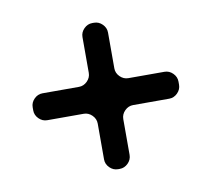

<svg xmlns="http://www.w3.org/2000/svg" viewBox="-57 -602 611 555"><g transform="rotate(-10 249.0 -324.5)"><path d="M463 -320Q463 -306 452.5 -295.5Q442 -285 428 -285H322Q308 -285 297.5 -274.5Q287 -264 287 -250V-145Q287 -131 276.5 -120.5Q266 -110 252 -110H247Q233 -110 222.5 -120.5Q212 -131 212 -145V-250Q212 -264 201.5 -274.5Q191 -285 177 -285H70Q56 -285 45.5 -295.5Q35 -306 35 -320V-329Q35 -343 45.5 -353.5Q56 -364 70 -364H177Q191 -364 201.5 -374.5Q212 -385 212 -399V-504Q212 -518 222.5 -528.5Q233 -539 247 -539H252Q266 -539 276.5 -528.5Q287 -518 287 -504V-399Q287 -385 297.5 -374.5Q308 -364 322 -364H428Q442 -364 452.5 -353.5Q463 -343 463 -329Z"/></g></svg>

Font: Trueno
Style: Round
Weight: 400
Designer: Julieta Ulanovsky, Jasper
Foundry: Julieta Ulanovsky, Cannot Into Space Fonts
Version: Version 3.001